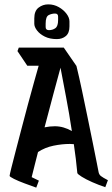

<svg xmlns="http://www.w3.org/2000/svg" viewBox="-20 -857 514 879"><path d="M146 2Q121 -7 92.5 -17.5Q64 -28 44 -38Q24 -48 24 -52Q24 -56 31.5 -86.5Q39 -117 51.5 -164.5Q64 -212 78.5 -268Q93 -324 108 -379.5Q123 -435 136 -481.5Q149 -528 157 -556H105L60 -623L66 -639H272L330 -555Q342 -506 355 -444.5Q368 -383 381 -319.5Q394 -256 405 -202Q416 -148 423 -112Q430 -76 431 -71Q433 -58 442 -51Q451 -44 474 -32L462 0Q432 -10 402.5 -23Q373 -36 354 -48Q335 -60 334 -65Q331 -97 327 -130.5Q323 -164 318 -197Q309 -198 300 -198Q264 -198 225 -190Q186 -182 154 -161Q147 -133 139.5 -104Q132 -75 125 -46L158 -30ZM231 -279Q271 -279 309 -257Q297 -337 282.5 -412.5Q268 -488 257 -547Q243 -496 224.5 -427Q206 -358 184 -274Q208 -279 231 -279ZM240 -678Q208 -678 185 -689.5Q162 -701 149.5 -717.5Q137 -734 137 -748V-773Q137 -807 156.5 -822Q176 -837 201 -837Q227 -837 249 -824.5Q271 -812 284.5 -794Q298 -776 298 -759V-736Q298 -706 281.5 -692Q265 -678 240 -678ZM204 -719Q221 -719 233.5 -728Q246 -737 246 -765V-781Q246 -795 232 -795Q217 -795 203 -788Q189 -781 189 -749V-733Q189 -719 204 -719Z"/></svg>

Font: Jaini Purva
Style: Regular
Weight: 400
Designer: Maithili Shingre, Girish Dalvi (Devanagari), Taresh Vohra (Latin)
Foundry: Ek Type
Version: Version 2.000; ttfautohint (v1.8.4.7-5d5b)